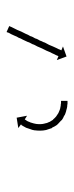

<svg xmlns="http://www.w3.org/2000/svg" viewBox="162 -746 228 593"><g transform="rotate(-90 276.5 -450.0)"><path d="M491 -534Q489 -530 489 -529Q488 -527 487 -525Q486 -523 485 -521Q484 -519 482.5 -516Q481 -513 480 -511Q479 -508 477.5 -505Q476 -502 475 -499Q473 -495 471.5 -492Q470 -489 468 -485Q467 -482 465 -478Q463 -474 461 -471Q460 -467 458 -463Q456 -459 454 -456Q453 -452 451 -448Q449 -444 447 -441Q446 -437 444 -433.5Q442 -430 441 -426Q439 -423 437.5 -419.5Q436 -416 434 -413Q433 -410 431.5 -407Q430 -404 429 -401Q428 -398 426.5 -395.5Q425 -393 424 -390Q423 -388 422 -386Q421 -384 420 -382Q420 -381 419.5 -380Q419 -379 418 -377Q418 -377 417 -375L429 -370L398 -359L387 -389L399 -384Q399 -384 400 -386Q401 -388 402 -391Q405 -396 406 -399Q407 -401 408 -403.5Q409 -406 411 -409Q412 -412 413.5 -415Q415 -418 416 -421Q418 -425 419.5 -428Q421 -431 423 -435Q427 -444 429 -449Q431 -453 433 -456.5Q435 -460 436 -464Q438 -468 440 -471.5Q442 -475 443 -479Q445 -483 446.5 -486.5Q448 -490 450 -494Q452 -497 453.5 -500.5Q455 -504 456 -507Q458 -510 459.5 -513Q461 -516 462 -519Q463 -522 464.5 -524.5Q466 -527 467 -530Q468 -532 469 -533.5Q470 -535 471 -537Q472 -540 473 -543Q473 -544 474 -544L492 -536Q491 -535 491 -534ZM259 -356Q259 -356 259 -356Q259 -356 259 -356Q259 -356 259 -356Q259 -356 259 -356Q256 -356 253 -356Q253 -356 253 -356Q253 -356 253 -356Q253 -356 252.5 -356Q252 -356 252 -356Q248 -357 243 -357Q243 -357 243 -357Q243 -357 243 -357Q243 -357 243 -357Q243 -357 243 -357Q237 -358 231 -360Q231 -360 230.5 -360Q230 -360 230 -360Q230 -360 230 -360Q230 -360 230 -360Q223 -362 216 -365Q216 -365 216 -365.5Q216 -366 216 -366Q216 -366 216 -366Q216 -366 216 -366Q208 -369 201 -374Q201 -374 201 -374.5Q201 -375 201 -375Q201 -375 201 -375Q201 -375 201 -375Q194 -381 188 -387Q188 -387 188 -387.5Q188 -388 188 -388Q188 -388 187.5 -388Q187 -388 187 -388Q182 -395 178 -404Q178 -404 177.5 -404Q177 -404 177 -404Q177 -404 177 -404Q177 -404 177 -404Q174 -413 171 -422Q171 -422 171 -422Q171 -422 171 -422Q171 -422 171 -422Q171 -422 171 -422Q169 -431 169 -440Q169 -440 169 -440Q169 -440 169 -440Q169 -440 169 -440.5Q169 -441 169 -441Q169 -449 170 -457Q170 -457 170 -457Q170 -457 170 -457Q170 -457 170 -457.5Q170 -458 170 -458Q171 -465 174 -472Q174 -472 174 -472Q174 -472 174 -472Q174 -472 174 -472Q174 -472 174 -472Q176 -479 178 -484Q178 -484 178 -484Q178 -484 178 -484Q178 -484 178 -484Q178 -484 178 -484Q181 -489 183 -493Q183 -493 183 -493Q183 -493 183 -493Q183 -493 183 -493Q183 -493 183 -493Q185 -496 186 -498Q186 -498 186 -498Q186 -498 186 -498Q186 -498 186.5 -498Q187 -498 187 -498Q187 -499 188 -500L177 -508L209 -513L215 -481L204 -488Q204 -488 203 -487Q203 -487 203 -487Q203 -487 203 -487Q203 -487 203 -487Q203 -487 203 -487Q202 -485 200 -482Q200 -482 200 -482.5Q200 -483 200 -483Q200 -483 200 -483Q200 -483 200 -483Q198 -479 196 -475Q196 -475 196 -475.5Q196 -476 196 -476Q196 -476 196.5 -476Q197 -476 197 -476Q194 -471 193 -466Q193 -466 193 -466Q193 -466 193 -466Q193 -466 193 -466Q193 -466 193 -466Q191 -460 190 -454Q190 -454 190 -454Q190 -454 190 -454Q190 -454 190 -454.5Q190 -455 190 -455Q189 -448 189 -440Q189 -440 189 -440.5Q189 -441 189 -441Q189 -441 189 -441Q189 -441 189 -441Q189 -434 191 -426Q191 -426 191 -426Q191 -426 191 -427Q191 -427 191 -427Q191 -427 191 -427Q192 -419 196 -412Q196 -412 195.5 -412Q195 -412 195 -413Q195 -413 195 -413Q195 -413 195 -413Q199 -406 203 -400Q203 -400 203 -400Q203 -400 203 -400Q203 -400 203 -400.5Q203 -401 203 -401Q208 -395 214 -390Q214 -390 213.5 -390Q213 -390 213 -390Q213 -391 213 -391Q213 -391 213 -391Q219 -387 225 -383Q225 -383 225 -383.5Q225 -384 225 -384Q224 -384 224 -384Q224 -384 224 -384Q230 -381 236 -379Q236 -379 236 -379Q236 -379 236 -379Q236 -379 236 -379Q236 -379 236 -379Q241 -378 246 -377Q246 -377 246 -377Q246 -377 246 -377Q246 -377 246 -377Q246 -377 246 -377Q250 -377 254 -376Q254 -376 254 -376Q254 -376 254 -376Q254 -376 254 -376Q254 -376 254 -376Q257 -376 259 -376Q259 -376 259 -376Q259 -376 259 -376Q259 -376 259 -376Q259 -376 259 -376Q260 -376 261 -376V-356Q260 -356 259 -356Z"/></g></svg>

Font: FRB American Cursive Just Arrows Light
Style: Italic
Weight: 300
Italic angle: -25°
Version: Version 2.0;Modular Font Editor K font №1